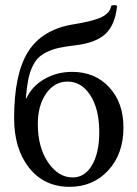

<svg xmlns="http://www.w3.org/2000/svg" viewBox="-20 -721 537 751"><path d="M127.9 -236.8Q127.9 -144.5 168.2 -85.7Q208.5 -26.9 264.2 -26.9Q311.5 -26.9 339.8 -74.7Q368.2 -122.6 368.2 -204.1Q368.2 -294.4 333.5 -348.1Q298.8 -401.9 244.1 -401.9Q192.9 -401.9 160.4 -355Q127.9 -308.1 127.9 -236.8ZM262.2 -439.9Q351.6 -439.9 407.2 -379.6Q462.9 -319.3 462.9 -222.2Q462.9 -119.1 403.6 -54.7Q344.2 9.8 252 9.8Q153.3 9.8 94.2 -64.2Q35.2 -138.2 35.2 -258.8Q35.2 -432.1 90.3 -519.3Q145.5 -606.4 268.1 -626Q344.7 -638.2 377.4 -654.1Q410.2 -669.9 415 -698.2Q426.8 -704.1 438 -698.2Q430.7 -624.5 393.3 -589.1Q356 -553.7 275.9 -543.9Q236.8 -539.6 210.4 -533.7Q184.1 -527.8 162.4 -517.1Q140.6 -506.3 127.4 -492.2Q114.3 -478 104.5 -455.3Q94.7 -432.6 89.6 -405Q84.5 -377.4 81.1 -336.9L83 -335.9Q104.5 -383.3 153.3 -411.6Q202.1 -439.9 262.2 -439.9Z"/></svg>

Font: Common Serif News
Style: Regular
Weight: 450
Designer: Philipp H. Poll, Khaled Hosny
Foundry: Stefan Peev, Context Ltd.
Version: Version 1.026